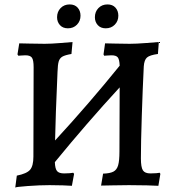

<svg xmlns="http://www.w3.org/2000/svg" viewBox="-20 -837 792 868"><path d="M705 -51 696 3Q683 2 644.5 1Q606 0 563 0Q527 0 489 1Q451 2 437 2L446 -52Q477 -53 492.5 -61Q508 -69 514 -89.5Q520 -110 520 -152L521 -442Q371 -279 228 -104Q229 -74 238 -63.5Q247 -53 270 -53Q284 -53 295.5 -54Q307 -55 311 -56L315 -51L305 3Q294 2 264.5 1Q235 0 204 0Q160 0 105.5 4Q51 8 49 11L56 -43Q101 -52 116 -69.5Q131 -87 131 -129L132 -533Q132 -565 124.5 -576Q117 -587 95 -587Q85 -587 75.5 -586Q66 -585 63 -585L59 -591L67 -641Q79 -641 113 -640Q147 -639 182 -639Q211 -639 253 -642.5Q295 -646 308 -647L303 -593Q274 -588 262 -581Q250 -574 245.5 -559.5Q241 -545 240 -511Q231 -309 229 -202Q382 -368 521 -540Q520 -568 512.5 -577.5Q505 -587 484 -587Q474 -587 464 -586Q454 -585 451 -585L448 -591L455 -641Q467 -641 500 -640Q533 -639 566 -639Q596 -639 640 -642.5Q684 -646 698 -647L694 -593Q657 -588 644.5 -577Q632 -566 630 -537Q625 -437 621 -313.5Q617 -190 617 -121Q617 -81 626 -67Q635 -53 660 -53Q675 -53 686.5 -54Q698 -55 702 -56ZM238 -759Q238 -784 254 -800.5Q270 -817 295 -817Q318 -817 331 -802.5Q344 -788 344 -766Q344 -742 328 -725.5Q312 -709 287 -709Q264 -709 251 -723.5Q238 -738 238 -759ZM409 -759Q409 -784 425 -800.5Q441 -817 466 -817Q489 -817 502 -802.5Q515 -788 515 -766Q515 -742 499 -725.5Q483 -709 458 -709Q435 -709 422 -723.5Q409 -738 409 -759Z"/></svg>

Font: Alegreya SC Medium
Style: Regular
Weight: 500
Designer: Juan Pablo del Peral
Foundry: Huerta Tipografica
Version: Version 2.007; ttfautohint (v1.6)